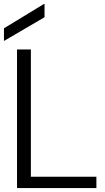

<svg xmlns="http://www.w3.org/2000/svg" viewBox="-33 -950 528 970"><path d="M53 0V-700H123V-57H454V0ZM-13 -743V-807L189 -930H192V-863Z"/></svg>

Font: DM Sans 36pt Light
Style: Regular
Weight: 300
Designer: Colophon Foundry, Jonny Pinhorn
Foundry: Colophon Foundry
Version: Version 4.004;gftools[0.9.30]